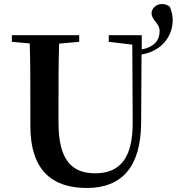

<svg xmlns="http://www.w3.org/2000/svg" viewBox="-20 -916 879 955"><path d="M271 -305V-401C271 -501 271 -601 274 -699L374 -708V-741H39V-708L128 -700C131 -600 131 -499 131 -401V-290C131 -63 245 19 412 19C584 19 680 -83 682 -304L684 -645C778 -660 839 -730 839 -816C839 -842 833 -860 825 -882C812 -892 801 -896 786 -896C757 -896 734 -874 734 -851C734 -814 774 -802 774 -761C774 -715 746 -682 685 -670V-741H521V-708L638 -694L640 -313C642 -128 576 -54 453 -54C337 -54 271 -121 271 -305Z"/></svg>

Font: Noto Serif KR
Style: Bold
Weight: 700
Designer: Ryoko NISHIZUKA 西塚涼子 (kana & ideographs); Frank Grießhammer (Latin, Greek & Cyrillic); Wenlong ZHANG 张文龙 (bopomofo); San
Foundry: Adobe
Version: Version 2.001;hotconv 1.1.0;makeotfexe 2.6.0